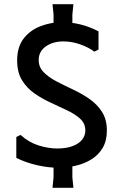

<svg xmlns="http://www.w3.org/2000/svg" viewBox="-20 -810 586 918"><path d="M258 -8Q211 -8 158 -20Q105 -32 58 -55V-155L78 -165Q118 -129 165 -114.5Q212 -100 254 -100Q296 -100 326 -111Q356 -122 372 -141.5Q388 -161 388 -186Q388 -219 364.5 -241Q341 -263 304 -281Q267 -299 225 -318Q183 -337 146 -362.5Q109 -388 85.5 -426Q62 -464 62 -521Q62 -585 92.5 -625Q123 -665 173 -684.5Q223 -704 278 -704Q319 -704 363 -693.5Q407 -683 451 -660V-573L431 -563Q405 -583 364.5 -597.5Q324 -612 283 -612Q233 -612 199 -588Q165 -564 165 -523Q165 -489 188.5 -465Q212 -441 249 -421.5Q286 -402 328 -382.5Q370 -363 407 -337.5Q444 -312 467.5 -275.5Q491 -239 491 -186Q491 -137 471 -103Q451 -69 417 -48Q383 -27 341.5 -17.5Q300 -8 258 -8ZM231 88 236 38V-74H326V38L331 88ZM236 -645V-741L231 -790H331L326 -740V-645Z"/></svg>

Font: AR One Sans Medium
Style: Regular
Weight: 500
Designer: Niteesh Yadav
Foundry: Niteesh Yadav
Version: Version 1.001;gftools[0.9.33]